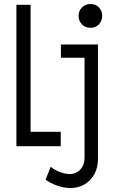

<svg xmlns="http://www.w3.org/2000/svg" viewBox="-20 -744 602 977"><path d="M440.4 -602.5Q414.1 -602.5 397 -620.1Q379.9 -637.7 379.9 -663.1Q379.9 -689.5 397.5 -706.5Q415 -723.6 440.4 -723.6Q466.3 -723.6 483.2 -706.5Q500 -689.5 500 -663.1Q500 -637.7 483.4 -620.1Q466.8 -602.5 440.4 -602.5ZM63.5 0V-719.7H135.7V-73.2H289.1V0ZM338.9 212.9Q306.2 212.9 270 200.2Q233.9 187.5 211.9 169.9L238.3 104.5Q257.3 121.1 284.7 131.3Q312 141.6 334 141.6Q367.7 141.6 388.9 118.4Q410.2 95.2 410.2 58.6V-450.2H290V-517.6H478.5V65.4Q478.5 108.9 460.2 142.1Q441.9 175.3 410.2 194.1Q378.4 212.9 338.9 212.9Z"/></svg>

Font: Reddit Mono
Style: Regular
Weight: 400
Monospace: yes
Designer: Stephen Hutchings
Foundry: Reddit
Version: Version 1.014; ttfautohint (v1.8.4.7-5d5b)